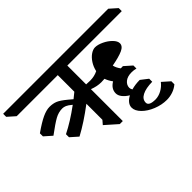

<svg xmlns="http://www.w3.org/2000/svg" viewBox="-227 -1167 1703 1703"><g transform="rotate(-45 624.0 -316.0)"><path d="M635 -450Q663 -448 684 -448Q737 -448 781 -470Q791 -515 814.5 -551Q838 -587 867.5 -607Q897 -627 923 -627Q957 -627 1000.5 -606.5Q1044 -586 1074.5 -555Q1105 -524 1105 -496Q1105 -460 1058.5 -439Q1012 -418 920 -401Q927 -367 953 -333L980 -334L1050 -272V-234Q1023 -241 996 -241Q943 -241 913.5 -216.5Q884 -192 884 -158Q884 -144 894 -128Q942 -142 999 -142L1066 -90V-52Q985 -51 939.5 -27.5Q894 -4 894 39Q894 80 977 80Q1016 79 1054 58.5Q1092 38 1119 3L1189 65V103Q1158 129 1120.5 141.5Q1083 154 1045 154Q981 154 917.5 128.5Q854 103 814 62.5Q774 22 774 -19Q774 -45 791.5 -67.5Q809 -90 841 -107Q806 -128 785 -154.5Q764 -181 764 -208Q764 -265 823 -300Q799 -332 785 -370Q759 -368 744 -368Q692 -368 635 -390V10H597L484 -90L515 -126V-327Q382 -226 266 -164L196 -226V-264Q301 -316 423 -406L418 -410Q392 -432 372.5 -440.5Q353 -449 334 -449Q287 -449 242.5 -424.5Q198 -400 108 -333L38 -395V-433Q119 -490 171.5 -514.5Q224 -539 264 -539Q307 -539 339.5 -525.5Q372 -512 425 -468L463 -436Q499 -464 515 -478V-686H0L-70 -748V-786H1248L1318 -724V-686H635Z"/></g></svg>

Font: Inknut
Style: Antiqua
Weight: 400
Designer: Claus Eggers Srensen
Foundry: Claus Eggers Srensen
Version: Version 1.000; ttfautohint (v1.2) -l 7 -r 28 -G 50 -x 13 -D 